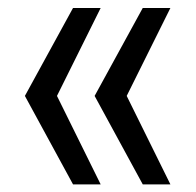

<svg xmlns="http://www.w3.org/2000/svg" viewBox="-20 -545 498 489"><path d="M43.4 -300.7 166 -524.7H236.4L125.1 -300.7L236.4 -75.4H166ZM221 -300.7 343.6 -524.7H414L302.7 -300.7L414 -75.4H343.6Z"/></svg>

Font: Mona Sans VF XLt
Style: Regular
Weight: 200
Designer: Deni Anggara
Foundry: GitHub
Version: Version 2.000;Glyphs 3.2.3 (3260)